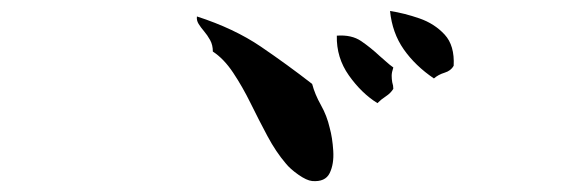

<svg xmlns="http://www.w3.org/2000/svg" viewBox="-20 -552 1040 350"><path d="M581 -319Q586 -301 587.5 -277Q589 -253 581 -236.5Q573 -220 549 -222Q539 -223 524 -233.5Q509 -244 501 -254Q483 -275 467.5 -304Q452 -333 437 -363.5Q422 -394 405 -419.5Q388 -445 368 -458Q368 -470 363 -479Q358 -488 352 -495Q346 -502 342 -508.5Q338 -515 339 -522Q407 -500 455.5 -467Q504 -434 549 -399Q554 -380 565 -360.5Q576 -341 581 -319ZM807 -432Q802 -423 790.5 -419.5Q779 -416 771 -409Q737 -432 716 -462Q695 -492 691 -532Q717 -528 744.5 -518.5Q772 -509 790.5 -489Q809 -469 807 -432ZM697 -390Q692 -382 683.5 -376.5Q675 -371 668 -364Q639 -382 616 -414.5Q593 -447 594 -487Q621 -489 638.5 -477Q656 -465 672 -450Q678 -445 684 -439.5Q690 -434 697 -429Q694 -420 694 -414Q694 -408 695 -402Q696 -399 696.5 -396Q697 -393 697 -390Z"/></svg>

Font: Yuji Mai
Style: Regular
Weight: 400
Designer: Kataoka Yuji
Foundry: Kinuta Font Factory
Version: Version 3.002